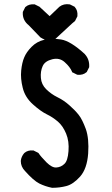

<svg xmlns="http://www.w3.org/2000/svg" viewBox="-20 -853 540 924"><path d="M230.5 50.8Q198.2 44.4 169.4 30.3Q154.8 22.9 137.5 7.6Q120.1 -7.8 100.1 -30.3Q80.1 -50.8 80.1 -78.1V-78.6V-79.1Q82.5 -99.6 96.2 -115.7L96.7 -116.2L97.2 -116.7Q113.8 -131.3 139.6 -128.9H141.6L143.1 -127.9L162.6 -118.2L165 -116.7L166.5 -114.7Q175.8 -100.1 204.1 -71.3Q230.5 -45.4 251 -46.9Q256.8 -47.4 262 -48.6Q267.1 -49.8 272 -52Q276.9 -54.2 281.2 -57.1Q285.6 -60.1 289.6 -64Q306.2 -78.6 309.6 -125.5Q313.5 -173.3 298.1 -210.2Q282.7 -247.1 258.3 -268.1Q232.9 -289.6 205.6 -302.7Q176.3 -316.9 139.2 -350.1Q100.6 -384.3 89.4 -430.2Q78.1 -475.1 82 -513.7Q85.9 -552.2 96.7 -577.1Q106.9 -602.1 131.8 -627.4Q157.2 -653.3 192.9 -661.6Q228 -669.9 273.4 -663.1Q319.8 -655.8 388.7 -592.3V-591.8L389.2 -591.3Q411.1 -566.9 409.2 -531.7V-529.8L408.2 -527.8L398.4 -508.3L397.5 -506.3L396 -505.4Q379.4 -490.7 353.5 -493.2H351.6L350.1 -494.1L330.6 -503.9L327.1 -505.4L326.2 -508.8Q321.8 -519.5 313 -531Q304.2 -542.5 291 -554.2Q266.6 -576.2 231.9 -567.9Q196.3 -559.1 185.5 -535.2Q173.8 -509.3 176.8 -477.5Q179.2 -446.8 202.1 -423.8Q226.6 -399.9 255.4 -385.7Q286.6 -370.6 313 -347.2Q339.4 -324.2 357.9 -301.3Q367.7 -289.1 376.2 -271.7Q384.8 -254.4 393.1 -231.9Q409.2 -186 404.3 -114.3Q398.9 -41 365.7 -3.4Q349.1 15.1 332.5 26.6Q315.9 38.1 298.8 42.5Q266.6 50.8 232.4 50.8H231.4ZM216.8 -656.2Q193.4 -660.6 174.3 -673.3L173.3 -674.3L172.9 -674.8L118.7 -731Q87.4 -755.9 89.8 -793.5V-795.4L90.8 -797.4L100.6 -816.9L101.6 -818.8L103 -819.8Q119.6 -834.5 145.5 -832H147.5L148.9 -831.1L168.5 -821.3L169.9 -820.8L170.9 -819.8L218.8 -775.4L264.6 -819.3L265.1 -819.8L265.6 -820.3Q286.6 -836.4 314.9 -832L316.4 -831.5L317.9 -831.1L337.4 -821.3L339.4 -820.3L340.3 -818.8Q355 -802.2 352.5 -776.4V-774.4L351.6 -772.9L341.8 -753.4L340.8 -751.5L339.4 -750.5L327.6 -740.7L243.2 -662.6L241.2 -661.1L238.3 -660.2L220.7 -656.2H218.8Z"/></svg>

Font: NaikaiFont
Style: Bold
Weight: 700
Version: Version 1.89